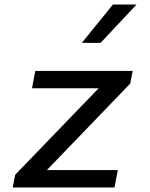

<svg xmlns="http://www.w3.org/2000/svg" viewBox="-20 -826 660 846"><path d="M135.5 -513.5 121 -437H414.5L47 -56L36 0H484.5L499 -76.5H186.5L554 -458L564.5 -513.5ZM340.5 -637 477.5 -806H581.5L423 -637Z"/></svg>

Font: Monaspace Neon
Style: Italic
Weight: 400
Italic angle: -11°
Designer: Riley Cran & the Lettermatic Team
Foundry: Lettermatic
Version: Version 1.200 (Monaspace Neon)